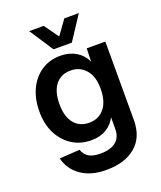

<svg xmlns="http://www.w3.org/2000/svg" viewBox="-162 -841 924 1104"><g transform="rotate(-20 300.0 -289.0)"><path d="M297 162Q203 162 143 120Q83 78 66 8L190 0Q199 29 224 45.5Q249 62 297 62Q358 62 391 35.5Q424 9 424 -44V-114Q405 -75 366.5 -51.5Q328 -28 273 -28Q208 -28 157 -60.5Q106 -93 77 -150.5Q48 -208 48 -284Q48 -363 76.5 -422Q105 -481 155 -513.5Q205 -546 270 -546Q324 -546 365.5 -521Q407 -496 426 -452L428 -534H542V-55Q542 51 476 106.5Q410 162 297 162ZM297 -127Q354 -127 388.5 -168Q423 -209 424 -286Q425 -362 389.5 -404Q354 -446 297 -446Q237 -446 204 -404Q171 -362 171 -286Q171 -209 204.5 -168Q238 -127 297 -127ZM151 -740H240L303 -652L366 -740H455L359 -594H247Z"/></g></svg>

Font: Geist Mono SemiBold
Style: Regular
Weight: 600
Monospace: yes
Designer: Basement.studio, Andrés Briganti, Mateo Zaragoza
Foundry: Basement.studio, Vercel, Andrés Briganti, Guido Ferreyra, Mateo Zaragoza
Version: Version 1.500; ttfautohint (v1.8.4.7-5d5b)